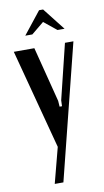

<svg xmlns="http://www.w3.org/2000/svg" viewBox="-95 -720 511 939"><g transform="rotate(-10 161.0 -250.0)"><path d="M115 -496 185 -222 187 -193H199L200 -222L267 -496H309L141 175H98L144 -1L13 -496ZM170 -675H190L277 -564H242L179 -615L117 -564H82Z"/></g></svg>

Font: Moniqa Paragraph
Style: Bold
Weight: 700
Designer: Rajesh Rajput
Foundry: Rajesh Rajput
Version: Version 1.000